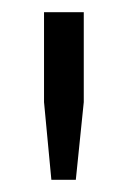

<svg xmlns="http://www.w3.org/2000/svg" viewBox="-20 -706 213 314"><path d="M64 -412 52 -539V-686H117V-539L104 -412Z"/></svg>

Font: Archivo Condensed Light
Style: Regular
Weight: 300
Width: 3
Designer: Hector Gatti
Foundry: Omnibus-Type
Version: Version 2.001